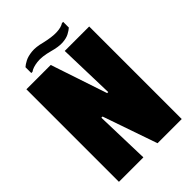

<svg xmlns="http://www.w3.org/2000/svg" viewBox="-238 -925 1027 1027"><g transform="rotate(-45 275.5 -411.0)"><path d="M328 -700H513V0H330L223 -309H214L223 0H38V-700H222L329 -380H337ZM275 -751Q220 -766 183 -761.5Q146 -757 127 -743H118V-787Q129 -797 149 -807.5Q169 -818 201 -821.5Q233 -825 278 -813Q333 -800 368.5 -801.5Q404 -803 423 -816H432V-773Q421 -763 401.5 -752.5Q382 -742 351.5 -740Q321 -738 275 -751Z"/></g></svg>

Font: Phudu Black
Style: Regular
Weight: 900
Version: Version 1.005;gftools[0.9.23]